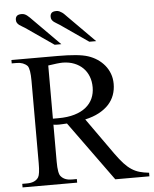

<svg xmlns="http://www.w3.org/2000/svg" viewBox="-59 -944 796 994"><g transform="rotate(-5 338.5 -447.5)"><path d="M499.5 0 275.4 -309.6Q262.2 -309.1 252.4 -308.3Q242.7 -307.6 234.9 -307.6Q227.5 -307.6 220.5 -307.9Q213.4 -308.1 205.1 -309.6V-117.7Q205.1 -54.2 219.2 -40.5Q237.8 -18.6 275.4 -18.6H301.3V0H17.6V-18.6H42.5Q85.4 -18.6 102.1 -44.9Q111.8 -60.5 111.8 -117.7V-545.4Q111.8 -606.4 99.1 -623.5Q88.9 -633.8 75 -639.2Q61 -644.5 42.5 -644.5H17.6V-662.1H257.8Q311 -662.1 350.3 -658.4Q389.6 -654.8 415 -646.5Q440.4 -638.2 462.2 -623.8Q483.9 -609.4 500 -589.8Q516.1 -570.3 525.1 -545.9Q534.2 -521.5 534.2 -493.2Q534.2 -462.4 524.4 -435.3Q514.6 -408.2 494.4 -386.2Q474.1 -364.3 443.6 -347.9Q413.1 -331.5 371.6 -322.3L506.8 -131.8Q529.3 -100.6 548.3 -79.8Q567.4 -59.1 586.9 -46.4Q606.4 -33.7 627.9 -27.6Q649.4 -21.5 676.8 -18.6V0ZM424.3 -484.9Q424.3 -516.1 414.3 -541.7Q404.3 -567.4 385.7 -585.7Q367.2 -604 340.8 -614.5Q314.5 -625 281.7 -625.5Q269 -625.5 249.8 -623.3Q230.5 -621.1 205.1 -617.2V-340.8H232.9Q281.7 -340.8 317.6 -351.6Q353.5 -362.3 377.2 -381.6Q400.9 -400.9 412.6 -427.2Q424.3 -453.6 424.3 -484.9ZM247.6 -721.2 103 -821.3Q95.7 -826.2 87.6 -830.6Q79.6 -835 73.2 -839.8Q66.9 -844.7 62.7 -851.1Q58.6 -857.4 58.6 -867.2Q58.6 -880.4 66.2 -887.5Q73.7 -894.5 90.8 -894.5Q106.4 -894.5 119.6 -883.5Q132.8 -872.6 143.6 -860.8L282.2 -721.2ZM427.7 -721.2 283.2 -821.3Q275.9 -826.2 268.1 -830.6Q260.3 -835 253.9 -839.8Q247.6 -844.7 243.4 -851.1Q239.3 -857.4 239.3 -867.2Q239.3 -880.4 246.6 -887.5Q253.9 -894.5 271 -894.5Q279.8 -894.5 286.9 -891.4Q293.9 -888.2 300.5 -883.5Q307.1 -878.9 313 -872.8Q318.8 -866.7 324.7 -860.8L463.4 -721.2Z"/></g></svg>

Font: Doulos SIL Eur
Style: Regular
Weight: 400
Designer: Walt Agee, Victor Gaultney, Peter Martin, Debbi Hosken, Becca Hirsbrunner
Foundry: SIL International
Version: Version 5.000